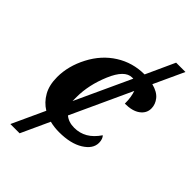

<svg xmlns="http://www.w3.org/2000/svg" viewBox="-262 -800 1053 1053"><g transform="rotate(45 264.0 -273.5)"><path d="M128.9 -23.9Q88.4 -48.8 64.2 -91.6Q40 -134.3 40 -196.8Q40 -282.2 84.2 -366.9Q128.4 -451.7 203.1 -498.8Q277.8 -545.9 369.1 -545.9L445.8 -713.9H518.1L437 -538.1Q484.4 -525.9 506.1 -499Q527.8 -472.2 527.8 -439.9Q527.8 -403.3 495.8 -379.6Q463.9 -356 405.8 -356Q405.8 -383.8 402.3 -405Q398.9 -426.3 393.1 -441.9L231 -89.8Q258.8 -65.9 303.2 -65.9Q345.2 -65.9 379.9 -85.9Q414.6 -106 442.9 -147.9Q449.2 -142.1 453.6 -130.6Q458 -119.1 458 -104Q458 -57.1 404.3 -23.7Q350.6 9.8 261.2 9.8Q242.2 9.8 223.9 7.6Q205.6 5.4 189 1L112.8 167H41ZM341.8 -485.8H333Q276.4 -485.8 234.6 -386.7Q192.9 -287.6 192.9 -194.8V-163.1Z"/></g></svg>

Font: Droid Serif
Style: Bold Italic
Weight: 700
Italic angle: -12°
Designer: Monotype Design team
Foundry: Monotype Imaging Inc.
Version: Version 1.03